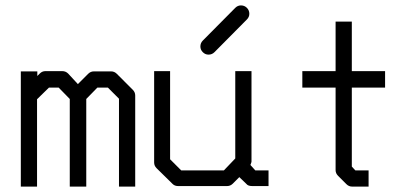

<svg xmlns="http://www.w3.org/2000/svg" viewBox="-20 -739 1516 710"><path d="M299 -373V-49H238V-373L197 -415H161L117 -372V-49H57V-475H118V-458L127 -467Q136 -476 148 -476H210Q223 -476 232 -467L268 -428L306 -466Q315 -475 327 -475H391Q403 -475 412 -466L471 -407Q480 -398 480 -386V-49H420V-374L379 -415H340Z M721 -567Q721 -580 730 -589L850 -710Q859 -719 871 -719Q884 -719 893 -710Q902 -701 902 -688Q902 -676 893 -667L773 -546Q764 -537 751 -537Q739 -537 730 -546Q721 -555 721 -567ZM865 -84 841 -60Q832 -51 820 -51H638Q626 -51 618 -59L559 -117Q550 -126 550 -138V-476H609V-150L650 -109H808L850 -153V-476H910V-141Q910 -139 906 -129L924 -109H973V-51H912Q897 -51 891 -59Z M1281 -123 1294 -109H1343V-49H1282Q1270 -49 1261 -58L1230 -89Q1221 -98 1221 -110V-415H1098V-476H1221V-659H1281V-476H1404V-415H1281Z"/></svg>

Font: IBM 3270 Semi-Condensed
Style: Condensed
Weight: 400
Monospace: yes
Version: Version 2.3.1